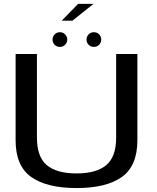

<svg xmlns="http://www.w3.org/2000/svg" viewBox="-20 -948 793 972"><path d="M367.5 4Q518 4 596.8 -52Q675.5 -108 675.5 -238V-674.5H568V-251.5Q568 -154 517.8 -112Q467.5 -70 367.5 -70Q267 -70 217 -112Q167 -154 167 -251.5V-674.5H59V-238Q59 -108 138 -52Q217 4 367.5 4ZM283.5 -710.5Q298.5 -710.5 309.5 -721.2Q320.5 -732 320.5 -747.5Q320.5 -763 309.5 -774Q298.5 -785 283.5 -785Q267.5 -785 256.8 -774Q246 -763 246 -747.5Q246 -732 256.8 -721.2Q267.5 -710.5 283.5 -710.5ZM455 -710.5Q471 -710.5 481.8 -721.2Q492.5 -732 492.5 -747.5Q492.5 -763 481.8 -774Q471 -785 455 -785Q439.5 -785 428.8 -774Q418 -763 418 -747.5Q418 -732 428.8 -721.2Q439.5 -710.5 455 -710.5ZM292.5 -843.5H347L453.5 -928.5H375.5Z"/></svg>

Font: Anybody SemiExpanded
Style: Regular
Weight: 400
Width: 6
Designer: Tyler Finck
Foundry: Etcetera Type Company
Version: Version 1.113;gftools[0.9.25]